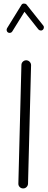

<svg xmlns="http://www.w3.org/2000/svg" viewBox="-20 -1030 272 1077"><path d="M109.4 26.9Q98.1 26.9 90.3 18.8Q82.5 10.7 83 -0.5L100.1 -665Q100.1 -676.3 108.2 -684.1Q116.2 -691.9 127.4 -691.9Q138.7 -691.4 146.5 -683.3Q154.3 -675.3 154.3 -664.1L137.2 0.5Q136.7 11.7 128.7 19.5Q120.6 27.3 109.4 26.9ZM24.9 -847.7Q19 -851.6 17.6 -858.4Q16.1 -865.2 19.5 -871.6L100.6 -1002.9Q105 -1010.3 114.7 -1010Q124.5 -1009.8 128.9 -1004.4L222.7 -886.7Q227.1 -881.8 226.1 -874.3Q225.1 -866.7 219.7 -862.3Q214.8 -857.9 207.3 -858.9Q199.7 -859.9 195.3 -865.2L117.2 -963.9L48.8 -853.5Q45.4 -847.7 38.3 -845.9Q31.2 -844.2 24.9 -847.7Z"/></svg>

Font: Mikhak-DS1-FD Light
Style: Regular
Weight: 300
Designer: Amin Abedi
Version: Version 3.2